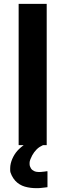

<svg xmlns="http://www.w3.org/2000/svg" viewBox="-20 -755 340 999"><path d="M77 0V-735H223V0ZM168 224Q153 224 138 222Q123 220 109 216Q95 212 82 204Q69 196 59 185Q49 174 41 158Q33 142 33 132V120Q33 108 36 95.5Q39 83 44 71.5Q49 60 55.5 49.5Q62 39 70 30Q78 21 89 11.5Q100 2 107 -3L116 -8H204V0Q195 4 186.5 9.5Q178 15 171 22Q164 29 158 37Q152 45 147.5 53.5Q143 62 138.5 73Q134 84 134 91V99Q134 105 136 110.5Q138 116 141 121Q144 126 148.5 129.5Q153 133 158.5 135.5Q164 138 170.5 139Q177 140 181 140H186Q190 140 194.5 139.5Q199 139 204 138.5Q209 138 214 137.5Q219 137 222 136H227V219Q221 220 214.5 220.5Q208 221 201.5 222Q195 223 187.5 223.5Q180 224 175 224Z"/></svg>

Font: Iosevka Aile Heavy
Style: Regular
Weight: 900
Designer: Belleve Invis
Foundry: Belleve Invis
Version: Version 31.1.0; ttfautohint (v1.8.4)